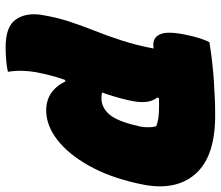

<svg xmlns="http://www.w3.org/2000/svg" viewBox="-70 -690 768 667"><g transform="rotate(90 313.5 -356.0)"><path d="M229 0Q213 4 189 6Q165 8 144 8Q72 8 47.5 -27Q23 -62 31 -115Q39 -166 54 -212Q69 -258 87 -303Q105 -348 121 -398Q137 -448 148 -506Q139 -505 135 -505Q105 -505 96 -536Q87 -567 106 -643Q114 -676 126 -700Q194 -711 260.5 -715.5Q327 -720 381 -720Q525 -720 585 -650Q645 -580 619 -461L616 -447Q594 -350 554 -279.5Q514 -209 464.5 -171Q415 -133 363 -133Q295 -133 262 -200L257 -198Q248 -173 241.5 -147.5Q235 -122 230 -96Q226 -73 225.5 -48Q225 -23 229 0ZM327 -416Q322 -394 315.5 -372Q309 -350 301 -327Q309 -325 322 -325Q350 -325 373 -348Q396 -371 412 -431L416 -448Q421 -463 421.5 -482.5Q422 -502 418 -515Q397 -525 351 -525Q336 -525 321 -525L318 -519Q345 -488 327 -416Z"/></g></svg>

Font: Recursive Sn Csl St Blk
Style: Italic
Weight: 900
Italic angle: -15°
Version: Version 1.079;hotconv 1.0.112;makeotfexe 2.5.65598; ttfautoh